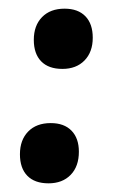

<svg xmlns="http://www.w3.org/2000/svg" viewBox="-20 -416 270 443"><path d="M129 -396Q160 -396 177 -378.5Q194 -361 194 -329Q194 -296 175 -276.5Q156 -257 124 -257Q92 -257 75 -274.5Q58 -292 58 -324Q58 -357 77 -376.5Q96 -396 129 -396ZM97 -132Q128 -132 145 -114.5Q162 -97 162 -66Q162 -32 143 -12.5Q124 7 92 7Q60 7 43 -10.5Q26 -28 26 -60Q26 -93 45 -112.5Q64 -132 97 -132Z"/></svg>

Font: Alegreya Sans
Style: Bold Italic
Weight: 700
Italic angle: -7°
Designer: Juan Pablo del Peral
Foundry: Huerta Tipografica
Version: Version 2.007